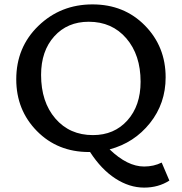

<svg xmlns="http://www.w3.org/2000/svg" viewBox="-20 -685 827 874"><path d="M716 55 751 137Q701 169 636 169Q569 169 505 127.5Q441 86 390 7H385Q242 7 148 -88.5Q54 -184 54 -324Q54 -470 155 -567.5Q256 -665 401 -665Q545 -665 639.5 -569Q734 -473 734 -333Q734 -214 662.5 -124.5Q591 -35 479 -5Q560 73 636 73Q680 73 716 55ZM167 -344Q167 -221 232 -145.5Q297 -70 403 -70Q500 -70 560 -137Q620 -204 620 -313Q620 -435 555 -510.5Q490 -586 384 -586Q287 -586 227 -519.5Q167 -453 167 -344Z"/></svg>

Font: EauTestText Semibold
Style: Regular
Weight: 600
Designer: Christian Thalmann (Catharsis Fonts)
Version: Version 0.001;PS 000.001;hotconv 1.0.88;makeotf.lib2.5.64775